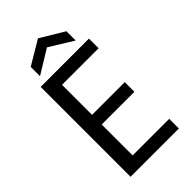

<svg xmlns="http://www.w3.org/2000/svg" viewBox="-270 -975 1054 1054"><g transform="rotate(-45 256.5 -448.5)"><path d="M452 -698H77V0H452V-75H168V-315H422V-390H168V-623H452ZM393 -814 255 -897 116 -814V-742L255 -827L393 -742Z"/></g></svg>

Font: Matrixport Regular
Style: Regular
Weight: 400
Designer: Ninad Kale (Devanagari), Jonny Pinhorn (Latin)
Foundry: Indian Type Foundry
Version: Version 3.200;PS 1.000;hotconv 16.6.54;makeotf.lib2.5.65590